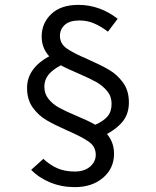

<svg xmlns="http://www.w3.org/2000/svg" viewBox="-20 -704 640 788"><path d="M108 -7 158 -52Q186 -26 216.5 -13Q247 0 287 0Q326 0 349.5 -20Q373 -40 373 -69Q373 -102 345 -122Q317 -142 257 -168Q203 -192 170.5 -211Q138 -230 114.5 -262.5Q91 -295 91 -343Q91 -385 115.5 -418Q140 -451 182 -473Q151 -507 151 -554Q151 -609 190.5 -646.5Q230 -684 302 -684Q389 -684 463 -627L423 -574Q394 -596 366 -608Q338 -620 306 -620Q266 -620 246 -602Q226 -584 226 -557Q226 -525 253.5 -505.5Q281 -486 340 -461Q394 -437 427.5 -417.5Q461 -398 485 -365Q509 -332 509 -284Q509 -239 486 -208.5Q463 -178 419 -154Q448 -120 448 -73Q448 -13 403 25.5Q358 64 287 64Q233 64 186.5 45Q140 26 108 -7ZM438 -278Q438 -308 420 -330Q402 -352 376.5 -366.5Q351 -381 305 -401Q253 -423 230 -436Q197 -419 179.5 -398Q162 -377 162 -348Q162 -319 179.5 -297.5Q197 -276 222.5 -262Q248 -248 293 -229Q341 -209 371 -192Q405 -207 421.5 -226.5Q438 -246 438 -278Z"/></svg>

Font: Office Code Pro
Style: Regular
Weight: 400
Designer: Nathan Rutzky & Paul D. Hunt
Foundry: Adobe Systems Incorporated
Version: Version 1.004